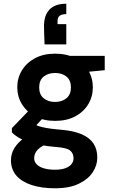

<svg xmlns="http://www.w3.org/2000/svg" viewBox="-20 -797 616 1034"><path d="M276 217Q204 217 150.5 199.5Q97 182 68 148.5Q39 115 39 66Q39 31 57.5 0.5Q76 -30 112 -55Q148 -80 200 -98L249 -28Q205 -13 184.5 7.5Q164 28 164 55Q164 75 178.5 89Q193 103 218 110Q243 117 276 117Q308 117 330 109.5Q352 102 364 88Q376 74 376 55Q376 29 358 14Q340 -1 286 -5Q236 -9 197 -16.5Q158 -24 128 -34.5Q98 -45 77 -58Q56 -71 44 -84V-107L152 -219L237 -189L122 -65L162 -129Q172 -124 182.5 -120Q193 -116 209.5 -112Q226 -108 250.5 -104.5Q275 -101 313 -98Q379 -92 421 -73.5Q463 -55 483.5 -24Q504 7 504 52Q504 93 479.5 130.5Q455 168 404.5 192.5Q354 217 276 217ZM277 -146Q214 -146 168.5 -170.5Q123 -195 98 -236Q73 -277 73 -327Q73 -377 98 -418Q123 -459 168.5 -483.5Q214 -508 277 -508Q340 -508 385.5 -483.5Q431 -459 455.5 -418Q480 -377 480 -327Q480 -277 455.5 -236Q431 -195 385.5 -170.5Q340 -146 277 -146ZM276 -248Q314 -248 338 -268Q362 -288 362 -326Q362 -365 338 -384.5Q314 -404 277 -404Q239 -404 215 -384.5Q191 -365 191 -326Q191 -288 215 -268Q239 -248 276 -248ZM358 -401 336 -496H544V-419ZM337 -777V-721Q314 -721 302 -712.5Q290 -704 290 -685V-667H337V-558H220Q219 -588 218 -610.5Q217 -633 217 -657Q217 -715 247 -746Q277 -777 337 -777Z"/></svg>

Font: DM Sans 36pt ExtraBold
Style: Regular
Weight: 800
Designer: Colophon Foundry, Jonny Pinhorn
Foundry: Colophon Foundry
Version: Version 4.004;gftools[0.9.30]